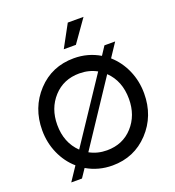

<svg xmlns="http://www.w3.org/2000/svg" viewBox="-175 -1137 1181 1296"><g transform="rotate(-20 415.0 -489.0)"><path d="M573 -1000 460 -840H373L460 -1000ZM652 -673Q713 -619 747 -541.5Q781 -464 781 -375Q781 -213 676.5 -101.5Q572 10 415 10Q315 10 231 -39L190 22H113L179 -77Q118 -130 83.5 -208Q49 -286 49 -375Q49 -537 153 -648.5Q257 -760 415 -760Q516 -760 600 -710L640 -771H717ZM157 -375Q157 -247 239 -168L540 -620Q484 -651 415 -651Q301 -651 229 -572Q157 -493 157 -375ZM415 -99Q529 -99 600.5 -178Q672 -257 672 -375Q672 -504 591 -582L291 -130Q347 -99 415 -99Z"/></g></svg>

Font: Orkney Medium
Style: Regular
Weight: 500
Designer: Samuel Oakes and Alfredo Marco Pradil
Foundry: Alfredo Marco Pradil
Version: 1.0; ttfautohint (v1.5)